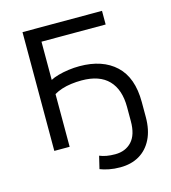

<svg xmlns="http://www.w3.org/2000/svg" viewBox="-128 -808 983 1101"><g transform="rotate(-15 363.5 -258.0)"><path d="M450 189Q414 189 383.5 183Q353 177 331 168L349 93Q368 101 390.5 105Q413 109 441 109Q502 109 539 69.5Q576 30 576 -51V-135Q576 -239 522.5 -294.5Q469 -350 363 -350Q332 -350 301.5 -346Q271 -342 245 -333.5Q219 -325 199 -313V0H108V-705H580V-624H199V-397Q217 -407 245.5 -415Q274 -423 307 -427.5Q340 -432 372 -432Q509 -432 587 -359Q665 -286 665 -141V-52Q665 25 638 79Q611 133 563 161Q515 189 450 189Z"/></g></svg>

Font: Nunito Sans 7pt
Style: Regular
Weight: 400
Designer: Vernon Adams
Foundry: Vernon Adams
Version: Version 3.101;gftools[0.9.27]